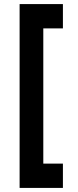

<svg xmlns="http://www.w3.org/2000/svg" viewBox="-20 -820 384 940"><path d="M76 100V-800H288V-681H192V-19H288V100Z"/></svg>

Font: Figtree Light
Style: Bold
Weight: 700
Version: Version 2.002